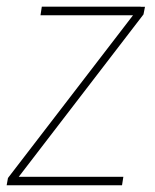

<svg xmlns="http://www.w3.org/2000/svg" viewBox="-27 -548 459 568"><path d="M337.9 -24.9 334 0H0L3.4 -24.9ZM397.5 -505.4 9.3 0H-7.3L-3.4 -21.5L385.7 -527.8H401.9ZM389.2 -528.3 385.7 -502.9H92.8L96.7 -528.3Z"/></svg>

Font: Roboto Condensed Thin
Style: Italic
Weight: 250
Italic angle: -12°
Designer: Christian Robertson
Foundry: Google
Version: Version 3.008; 2023